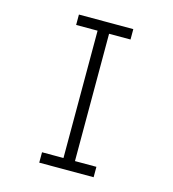

<svg xmlns="http://www.w3.org/2000/svg" viewBox="-102 -754 754 839"><g transform="rotate(15 275.0 -335.0)"><path d="M152 0V-47H249V-623H152V-670H398V-623H301V-47H398V0Z"/></g></svg>

Font: Lode Dark
Style: Regular
Weight: 400
Monospace: yes
Designer: Belleve Invis
Foundry: Belleve Invis
Version: Version 29.2.0; ttfautohint (v1.8.3)